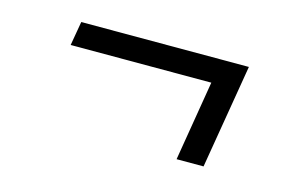

<svg xmlns="http://www.w3.org/2000/svg" viewBox="-47 -467 694 447"><g transform="rotate(15 300.0 -243.5)"><path d="M465 -118H400L432 -311H93L103 -369H507Z"/></g></svg>

Font: Iosevka Slab Light Extended
Style: Italic
Weight: 300
Width: 7
Italic angle: -9°
Monospace: yes
Designer: Belleve Invis
Foundry: Belleve Invis
Version: Version 11.1.0; ttfautohint (v1.8.3)